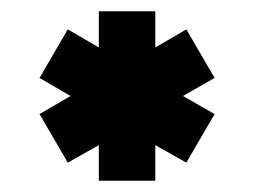

<svg xmlns="http://www.w3.org/2000/svg" viewBox="-20 -521 450 340"><path d="M310 -233 255 -264V-201H155V-264L100 -233L50 -319L105 -351L50 -383L100 -469L155 -437V-501H255V-437L310 -469L360 -383L304 -351L360 -319Z"/></svg>

Font: Tokeely Brookings
Style: Regular
Weight: 400
Designer: Peter Wiegel
Foundry: Peter Wiegel
Version: Version 2.001